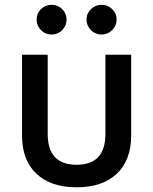

<svg xmlns="http://www.w3.org/2000/svg" viewBox="-20 -775 642 804"><path d="M300.3 9.3Q192.4 9.3 132.3 -47.6Q72.3 -104.5 72.3 -208V-545.9H179.7V-213.9Q179.7 -85 300.8 -85Q421.4 -85 421.4 -213.9V-545.9H529.3V-208Q529.3 -104.5 469.2 -47.6Q409.2 9.3 300.3 9.3ZM196.3 -630.4Q169.9 -630.4 151.6 -648.9Q133.3 -667.5 133.3 -692.9Q133.3 -718.8 151.6 -736.8Q169.9 -754.9 196.3 -754.9Q222.2 -754.9 240.5 -736.8Q258.8 -718.8 258.8 -692.9Q258.8 -667.5 240.5 -648.9Q222.2 -630.4 196.3 -630.4ZM405.3 -630.4Q379.4 -630.4 360.8 -648.9Q342.3 -667.5 342.3 -692.9Q342.3 -718.8 360.8 -736.8Q379.4 -754.9 405.3 -754.9Q431.2 -754.9 449.7 -736.8Q468.3 -718.8 468.3 -692.9Q468.3 -667.5 449.7 -648.9Q431.2 -630.4 405.3 -630.4Z"/></svg>

Font: Inter Medium
Style: Regular
Weight: 500
Designer: Rasmus Andersson
Foundry: rsms
Version: Version 4.001;git-9221beed3